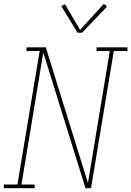

<svg xmlns="http://www.w3.org/2000/svg" viewBox="-38 -982 685 1002"><path d="M-18 0V-19H53L169 -716H100V-735H201L421 -27L535 -716H466V-735H627V-716H556L437 0H408L188 -708L74 -19H143V0ZM367 -811 282 -950 301 -960 380 -826 504 -962 521 -948 390 -811Z"/></svg>

Font: Iosevka Slab Thin Extended
Style: Italic
Weight: 100
Width: 7
Italic angle: -9°
Monospace: yes
Designer: Belleve Invis
Foundry: Belleve Invis
Version: Version 11.1.0; ttfautohint (v1.8.3)